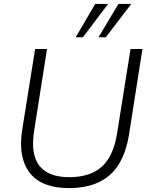

<svg xmlns="http://www.w3.org/2000/svg" viewBox="-20 -956 764 984"><path d="M333 8Q266 8 216 -10.5Q166 -29 135 -67Q104 -105 93 -161.5Q82 -218 94 -292L160 -705H221L155 -286Q136 -166 181.5 -107Q227 -48 335 -48Q441 -48 501 -101Q561 -154 580 -272L649 -705H710L641 -265Q626 -174 588.5 -113.5Q551 -53 487 -22.5Q423 8 333 8ZM368 -765 468 -936H534L405 -765ZM485 -765 587 -936H653L522 -765Z"/></svg>

Font: Nunito Sans 12pt ExtraLight 12pt Light
Style: Italic
Weight: 300
Italic angle: -9°
Version: Version 3.101;gftools[0.9.27]